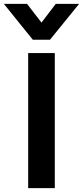

<svg xmlns="http://www.w3.org/2000/svg" viewBox="-74 -975 430 995"><path d="M72 -700H210V0H72ZM-54 -955H66L141 -858L215 -955H336L185 -769H96Z"/></svg>

Font: Stavian Bold
Style: Bold
Weight: 700
Version: Version 1.000; ttfautohint (v1.6)